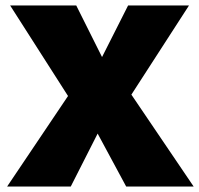

<svg xmlns="http://www.w3.org/2000/svg" viewBox="-20 -680 726 700"><path d="M440 0 336 -193 238 0H6L228 -330L17 -660H258L352 -472L447 -660H669L459 -335L686 0Z"/></svg>

Font: Work Sans ExtraBold
Style: Regular
Weight: 800
Designer: Wei Huang
Foundry: Wei Huang
Version: Version 1.500